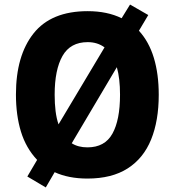

<svg xmlns="http://www.w3.org/2000/svg" viewBox="-20 -774 768 843"><path d="M677 -358Q677 -244 643.5 -161.5Q610 -79 540.5 -34.5Q471 10 364 10Q281 10 220 -18L181 49L100 1L143 -72Q94 -124 72 -196Q50 -268 50 -359Q50 -530 127.5 -627.5Q205 -725 365 -725Q451 -725 514 -694L551 -754L631 -708L590 -639Q634 -591 655.5 -520Q677 -449 677 -358ZM220 -358Q220 -319 224 -286.5Q228 -254 237 -228L439 -566Q408 -589 365 -589Q289 -589 254.5 -528.5Q220 -468 220 -358ZM507 -358Q507 -430 493 -479L295 -145Q323 -127 364 -127Q440 -127 473.5 -187Q507 -247 507 -358Z"/></svg>

Font: Noto Sans Kannada SemiCondensed ExtraBold
Style: Regular
Weight: 800
Width: 4
Designer: Jelle Bosma - Monotype Design Team
Foundry: Monotype Imaging Inc.
Version: Version 2.005; ttfautohint (v1.8.4.7-5d5b)